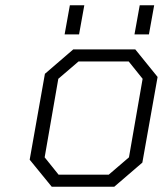

<svg xmlns="http://www.w3.org/2000/svg" viewBox="-20 -711 621 731"><path d="M226 -580 246 -691H301L281 -580ZM492 -580 512 -691H567L547 -580ZM177 0 93 -103 151 -430 259 -523H495L580 -418L522 -92L415 0ZM203 -46H394L471 -112L523 -411L470 -477H279L202 -411L150 -112Z"/></svg>

Font: Tomorrow Light
Style: Italic
Weight: 300
Italic angle: -10°
Designer: Tony de Marco, Monica Rizzolli
Foundry: Just in Type
Version: Version 2.002